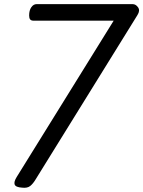

<svg xmlns="http://www.w3.org/2000/svg" viewBox="-20 -895 693 929"><path d="M87 13Q56 11 51 -2Q46 -15 61 -39L530 -795H142Q131 -795 126 -801Q121 -807 121 -820Q121 -845 131.5 -860Q142 -875 157 -875H622Q637 -875 648 -859.5Q659 -844 645 -822L153 -28Q140 -6 126 5Q112 16 87 13Z"/></svg>

Font: Playwrite AT
Style: Italic
Weight: 400
Italic angle: -13.0072°
Designer: Veronika Burian, José Scaglione
Foundry: TypeTogether
Version: Version 1.002